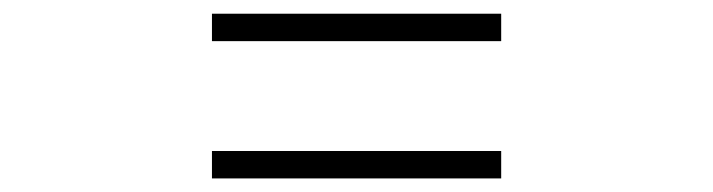

<svg xmlns="http://www.w3.org/2000/svg" viewBox="-20 -520 1040 280"><path d="M710.9 -500V-460H289.1V-500ZM710.9 -299.8V-259.8H289.1V-299.8Z"/></svg>

Font: GenYoMin TW TTF Light
Style: Regular
Weight: 300
Version: Version 1.300